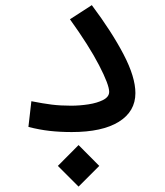

<svg xmlns="http://www.w3.org/2000/svg" viewBox="-20 -499 626 729"><path d="M252.4 2.4Q207.5 2.4 168.7 -2Q129.9 -6.3 87.9 -17.1L99.1 -114.7Q143.1 -106 176.5 -101.8Q210 -97.7 250 -97.7Q282.2 -97.7 315.7 -102.8Q349.1 -107.9 371.8 -119.6Q394.5 -131.3 394.5 -150.4Q394.5 -177.2 356.2 -251.2Q317.9 -325.2 245.6 -425.8L328.6 -479.5Q404.3 -378.4 449.2 -292.5Q494.1 -206.5 494.1 -145.5Q494.1 -75.7 431.2 -36.6Q368.2 2.4 252.4 2.4ZM278.3 209.5 199.7 130.9 278.3 51.8 356.9 130.9Z"/></svg>

Font: Cascadia Mono PL
Style: Regular
Weight: 400
Monospace: yes
Designer: Aaron Bell
Foundry: Saja Typeworks
Version: Version 2404.023; ttfautohint (v1.8.4)